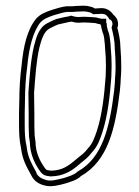

<svg xmlns="http://www.w3.org/2000/svg" viewBox="-20 -658 491 676"><path d="M47 -220C47 -189 48 -164 54 -137C59 -95 74 -70 90 -41C98 -23 115 -10 137 -5C161 2 191 -7 210 -12C229 -18 251 -24 265 -38C360 -92 386 -205 402 -338L403 -349C404 -360 405 -370 405 -379C406 -393 407 -407 407 -420C407 -444 406 -468 404 -491C404 -516 398 -541 393 -561C393 -562 394 -563 395 -565C398 -583 391 -595 382 -604L380 -605C370 -620 355 -632 329 -629L314 -628C306 -634 299 -634 288 -637C284 -637 279 -638 274 -638C265 -638 256 -637 246 -637C241 -636 237 -636 232 -636H214C197 -634 178 -628 162 -623C139 -615 123 -609 108 -593C75 -554 62 -492 56 -427C51 -392 48 -344 48 -305C48 -290 47 -275 47 -261ZM67 -220V-261C67 -274 68 -289 68 -305C68 -343 71 -390 76 -424V-425C82 -489 96 -547 123 -580C135 -592 146 -596 168 -604C185 -609 201 -614 215 -616H232C236 -616 243 -616 248 -617C259 -617 267 -618 274 -618C275 -618 282 -617 285 -617C298 -614 299 -614 302 -612L308 -608L331 -609C349 -611 356 -605 363 -594L366 -589L370 -588C375 -583 376 -578 376 -572C376 -571 373 -562 373 -561V-559L374 -556C379 -536 384 -513 384 -491V-490V-489C386 -467 387 -443 387 -420C387 -408 386 -394 385 -380V-379C385 -371 384 -362 383 -351L382 -340C366 -206 340 -103 255 -55L253 -54L251 -52C242 -43 223 -37 204 -31C183 -26 159 -19 143 -24H142L141 -25C124 -29 113 -38 108 -49V-50V-51C92 -81 79 -101 74 -139V-140V-141C68 -166 67 -189 67 -220ZM80 -331C80 -304 81 -278 81 -255V-215C81 -203 82 -191 82 -181V-180V-178C83 -171 84 -165 85 -158C86 -112 105 -77 122 -54C131 -41 144 -38 151 -38L155 -37H158C166 -37 171 -38 173 -38H174H175C218 -43 245 -67 267 -86C281 -97 292 -106 304 -122C324 -143 332 -167 340 -191C359 -249 367 -318 372 -388V-389C372 -400 373 -412 373 -426C373 -447 372 -470 370 -488C370 -497 369 -501 369 -503V-504V-505C367 -518 367 -535 360 -550C357 -563 356 -565 356 -567V-575L354 -577V-592H338L328 -594C323 -596 318 -597 312 -597C310 -597 305 -598 297 -598C293 -598 286 -599 276 -599C267 -599 261 -598 256 -598C249 -598 244 -599 237 -601L230 -603L225 -601H223L220 -600C216 -599 213 -599 208 -598L178 -591L176 -590C174 -589 170 -588 164 -585L146 -576C114 -559 107 -521 100 -497C88 -448 84 -386 80 -332ZM100 -331C104 -385 108 -446 119 -492C126 -518 134 -547 155 -558L173 -567C177 -569 181 -570 185 -572L212 -578C217 -579 221 -580 225 -581C227 -581 230 -581 232 -582C239 -580 246 -578 256 -578C263 -578 269 -579 276 -579C284 -579 291 -578 297 -578C302 -578 307 -577 312 -577C315 -577 319 -576 325 -574C327 -574 329 -573 331 -573C332 -573 333 -572 334 -572C334 -571 335 -570 335 -568L336 -567C336 -559 340 -552 341 -544C347 -533 347 -519 349 -503C349 -498 350 -493 350 -487C352 -467 353 -447 353 -426C353 -413 352 -401 352 -389C347 -320 339 -252 321 -197C313 -173 305 -151 289 -135C279 -121 268 -113 254 -102C230 -82 209 -62 173 -58C168 -58 163 -57 158 -57C158 -57 155 -58 155 -58C147 -58 142 -60 139 -65C122 -88 105 -120 105 -159C104 -167 103 -174 102 -181C102 -192 101 -204 101 -215V-255C101 -279 100 -305 100 -331Z"/></svg>

Font: Scribbler
Style: Clr
Weight: 400
Designer: Mew Too
Foundry: Cannot Into Space Fonts
Version: Version 1.001